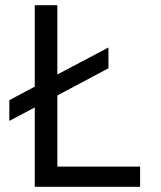

<svg xmlns="http://www.w3.org/2000/svg" viewBox="-20 -720 620 740"><path d="M114 0H520V-78H201V-352L398 -457V-537L201 -433V-700H114V-386L16 -334V-254L114 -306Z"/></svg>

Font: CommitMono-dimboump
Style: Regular
Weight: 400
Monospace: yes
Designer: Eigil Nikolajsen
Foundry: Eigil Nikolajsen
Version: Version 1.143